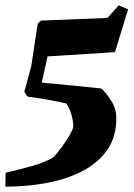

<svg xmlns="http://www.w3.org/2000/svg" viewBox="-39 -580 500 718"><path d="M-19 118 -18 66Q30 55 80 41Q130 27 161 8Q182 -15 204 -47Q226 -79 235 -103Q236 -121 229 -148Q222 -175 209 -193Q175 -201 137 -207.5Q99 -214 63 -219L52 -237L78 -333Q84 -374 90.5 -415.5Q97 -457 102 -491L114 -503L363 -513L405 -560L440 -545L391 -385L139 -369L117 -271Q174 -266 234 -260Q294 -254 340 -249Q358 -233 377 -203Q396 -173 396 -138Q396 -67 361 -18Q326 31 267 61Q208 91 134 104.5Q60 118 -19 118Z"/></svg>

Font: Albura ExtraBold
Style: Italic
Weight: 758
Italic angle: -7°
Designer: Mercedes Jáuregui
Foundry: Omnibus-Type Team
Version: Version 1.000; ttfautohint (v1.8.3)